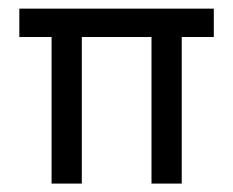

<svg xmlns="http://www.w3.org/2000/svg" viewBox="-20 -436 554 456"><path d="M25.9 -415.5H487.8V-348.1H411.6V0H339.8V-348.1H174.3V0H102.5V-348.1H25.9Z"/></svg>

Font: NMS Futura Pro Book
Style: Regular
Weight: 400
Designer: Blend3rman
Version: Version 0.1